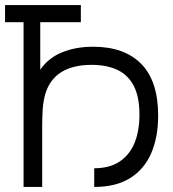

<svg xmlns="http://www.w3.org/2000/svg" viewBox="-20 -740 686 760"><path d="M73.3 0V-652H0V-720H300V-652H139.3V-464Q171.5 -510.7 225.5 -532.8Q279.5 -555 349 -555Q472.2 -555 539.1 -487Q606 -419 606 -282.3Q606 -197.8 578.8 -134.2Q551.5 -70.7 495.4 -35.3Q439.3 0 353 0V-74Q412.7 -74 452.4 -99.8Q492.2 -125.7 512.1 -173.2Q532 -220.8 532 -286.7Q532 -356.2 509.8 -399.5Q487.5 -442.8 445.2 -463.1Q402.8 -483.3 342.3 -483.3Q269.5 -483.3 223 -454.7Q176.5 -426 159 -367Q151 -338.5 149 -306.5Q147 -274.5 147 -245V0Z"/></svg>

Font: Manrope ExtraLight
Style: Regular
Weight: 200
Designer: Mikhail Sharanda
Foundry: Mikhail Sharanda
Version: Version 4.505